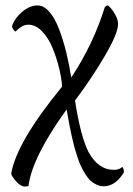

<svg xmlns="http://www.w3.org/2000/svg" viewBox="-20 -454 485 701"><path d="M21 179.2Q41 64 207 -138.2Q204.6 -168.9 195.8 -205.3Q187 -241.7 172.1 -278.3Q157.2 -314.9 133.8 -339.4Q110.4 -363.8 83 -363.8Q68.8 -363.8 55.9 -355Q43 -346.2 37.1 -338.9Q33.7 -338.9 28.8 -346.2Q23.9 -353.5 23.9 -358.9Q33.7 -387.7 61 -410.9Q88.4 -434.1 117.2 -434.1Q140.1 -434.1 160.4 -410.6Q180.7 -387.2 195.8 -347.2Q210.9 -307.1 221.7 -263.7Q232.4 -220.2 240.2 -170.9Q320.8 -293 362.8 -428.2Q368.7 -434.1 373 -434.1Q376 -434.1 385 -423.8Q394 -413.6 402.6 -397Q411.1 -380.4 411.1 -366.2Q411.1 -332.5 363 -250.2Q314.9 -168 253.9 -86.9Q273.9 43 303.2 101.1Q339.4 167 397 166Q415.5 166 425.8 155.8Q428.7 155.8 430.9 163.3Q433.1 170.9 432.1 175.8Q400.9 226.1 358.9 226.1Q345.2 226.1 333 220.5Q320.8 214.8 311 206.1Q301.3 197.3 292 182.4Q282.7 167.5 276.1 153.8Q269.5 140.1 262.7 119.4Q255.9 98.6 251.7 83.5Q247.6 68.4 242.4 45.4Q237.3 22.5 234.9 9.5Q232.4 -3.4 228.5 -24.9Q224.6 -46.4 223.1 -54.2Q97.2 120.1 84 225.1Q76.2 227.1 70.8 227.1Q55.2 227.1 38.1 207.3Q21 187.5 21 179.2Z"/></svg>

Font: Crimson
Style: Roman
Weight: 400
Version: Version 0.8